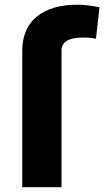

<svg xmlns="http://www.w3.org/2000/svg" viewBox="-20 -780 435 800"><path d="M236.3 0H72.8V-568.8Q72.8 -661.1 133.1 -710.7Q193.4 -760.3 302.2 -760.3Q339.8 -760.3 394.5 -750L379.9 -618.7Q357.4 -623.5 325.2 -623.5Q236.3 -623.5 236.3 -568.8Z"/></svg>

Font: Bert Sans Black
Style: Regular
Weight: 900
Designer: Christian Robertson, Adam Twardoch, & Cristiano Sobral
Foundry: Google
Version: Version 12.135;January 10, 2020;FontCreator 12.0.0.2547 64-b